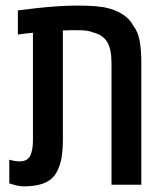

<svg xmlns="http://www.w3.org/2000/svg" viewBox="-20 -660 589 686"><path d="M64.9 5.9Q53.7 5.9 40.3 2.9Q26.9 0 13.2 -4.9V-89.4Q33.7 -83.5 49.8 -83.5Q77.6 -83.5 87.6 -103Q97.7 -122.6 97.7 -158.2V-543Q84.5 -542 71 -540.3Q57.6 -538.6 43.9 -536.6V-623Q74.7 -627 110.6 -630.9Q146.5 -634.8 184.1 -637.5Q221.7 -640.1 255.9 -640.1Q295.4 -640.1 322.5 -637.7Q349.6 -635.3 368.9 -630.1Q388.2 -625 405.3 -616.2Q422.4 -607.4 434.8 -595.9Q447.3 -584.5 456.1 -568.4Q473.6 -545.9 479.2 -512.9Q484.9 -480 484.9 -436V0H378.4V-434.6Q378.4 -484.9 362.8 -510.3Q347.2 -535.6 313.5 -543.9Q296.9 -550.8 271.5 -551.8Q260.3 -552.2 243.7 -552.2Q227.1 -552.2 204.6 -551.3V-158.2Q204.6 -127.9 200.9 -102.8Q197.3 -77.6 188.5 -57.6Q176.3 -26.9 151.4 -12.7Q134.3 -2.4 111.8 1.7Q89.4 5.9 64.9 5.9Z"/></svg>

Font: Open Sans
Style: Regular
Weight: 600
Width: 3
Foundry: Ascender Corporation
Version: Version 1.000